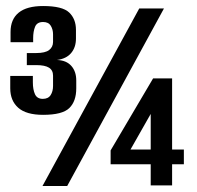

<svg xmlns="http://www.w3.org/2000/svg" viewBox="-20 -617 654 637"><path d="M123 -236Q67 -236 40.5 -259.5Q14 -283 14 -324V-365H89V-344Q89 -320 96 -304.5Q103 -289 122 -289Q140 -289 148 -301.5Q156 -314 156 -332V-366Q156 -384 142.5 -392.5Q129 -401 100 -401H69V-441H100Q130 -441 143 -451Q156 -461 156 -478V-503Q156 -519 148.5 -531.5Q141 -544 123 -544Q103 -544 96.5 -528.5Q90 -513 90 -490V-477H15V-511Q15 -553 42 -575Q69 -597 123 -597Q187 -597 209.5 -575.5Q232 -554 232 -518V-489Q232 -460 216 -441Q200 -422 169 -418Q200 -417 216.5 -398.5Q233 -380 233 -350V-324Q233 -281 210 -258.5Q187 -236 123 -236ZM121 0 442 -589H524L203 0ZM480 -2V-72H347V-118L488 -357H551V-121H590V-72H551V-2ZM413 -121H480V-239Z"/></svg>

Font: Alumni Sans
Style: Bold
Weight: 700
Designer: Robert E. Leuschke
Foundry: Robert E. Leuschke
Version: Version 1.018